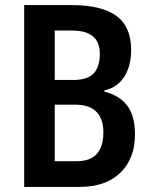

<svg xmlns="http://www.w3.org/2000/svg" viewBox="-20 -734 595 754"><path d="M263 -714Q378 -714 436.5 -672Q495 -630 495 -538Q495 -474 467.5 -432Q440 -390 390 -379V-374Q448 -360 479 -320Q510 -280 510 -206Q510 -111 452.5 -55.5Q395 0 293 0H75V-714ZM268 -420Q324 -420 348 -446Q372 -472 372 -523Q372 -614 264 -614H195V-420ZM195 -323V-101H281Q336 -101 361 -130.5Q386 -160 386 -215Q386 -266 359 -294.5Q332 -323 274 -323Z"/></svg>

Font: Noto Sans Condensed SemiBold
Style: Regular
Weight: 600
Width: 3
Designer: Monotype Design Team
Foundry: Monotype Imaging Inc.
Version: Version 2.013; ttfautohint (v1.8.4.7-5d5b)